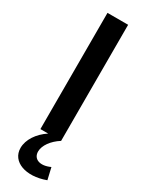

<svg xmlns="http://www.w3.org/2000/svg" viewBox="-237 -722 749 983"><g transform="rotate(30 137.5 -230.5)"><path d="M77 0H123C71 34 37 85 37 134C37 215 131 249 239 209L223 140C167 166 124 149 124 105C124 69 154 28 198 0H199V-687H77Z"/></g></svg>

Font: Ronzino Medium
Style: Regular
Weight: 500
Designer: Nunzio Mazzaferro
Foundry: Collletttivo
Version: Version 1.000;Glyphs 3.3 (3337)